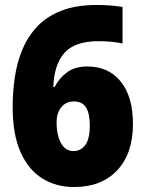

<svg xmlns="http://www.w3.org/2000/svg" viewBox="-20 -744 584 774"><path d="M31 -312Q31 -372 39.5 -431Q48 -490 69.5 -542.5Q91 -595 129 -636Q167 -677 226.5 -700.5Q286 -724 371 -724Q425 -724 474 -716V-569Q428 -578 377 -578Q282 -578 240 -531Q198 -484 195 -393H200Q219 -430 251 -453Q283 -476 332 -476Q418 -476 467 -415Q516 -354 516 -244Q516 -125 452.5 -57.5Q389 10 279 10Q206 10 150 -25Q94 -60 62.5 -131.5Q31 -203 31 -312ZM276 -135Q306 -135 324 -159.5Q342 -184 342 -239Q342 -286 327 -310.5Q312 -335 278 -335Q245 -335 226.5 -311Q208 -287 208 -251Q208 -201 225.5 -168Q243 -135 276 -135Z"/></svg>

Font: Noto Sans Sinhala UI SemiCondensed Black
Style: Regular
Weight: 900
Width: 4
Designer: Jelle Bosma - Monotype Design Team
Foundry: Monotype Imaging Inc.
Version: Version 2.006; ttfautohint (v1.8.4.7-5d5b)